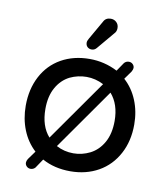

<svg xmlns="http://www.w3.org/2000/svg" viewBox="-83 -775 759 875"><g transform="rotate(10 297.0 -337.5)"><path d="M91.8 6.8Q91.8 -1 97.7 -10.7L126 -49.8Q86.9 -85.9 66.4 -137.2Q45.9 -188.5 45.9 -249Q45.9 -325.2 77.1 -384.8Q108.4 -444.3 165.5 -476.6Q222.7 -508.8 296.9 -508.8Q365.2 -508.8 425.8 -477.5L453.1 -517.6Q461.9 -527.3 474.6 -527.3Q485.4 -527.3 492.7 -520Q500 -512.7 500 -502.9Q500 -496.1 494.1 -485.4L466.8 -447.3Q505.9 -412.1 526.9 -360.8Q547.9 -309.6 547.9 -249Q547.9 -172.9 516.6 -114.3Q484.4 -53.7 427.2 -21.5Q370.1 10.7 296.9 10.7Q223.6 10.7 167 -20.5L138.7 21.5Q129.9 31.2 117.2 31.2Q106.4 31.2 99.1 23.9Q91.8 16.6 91.8 6.8ZM177.7 -124 376 -406.2Q337.9 -425.8 296.9 -425.8Q256.8 -425.8 219.7 -408.2Q181.6 -388.7 159.2 -348.6Q136.7 -308.6 136.7 -250Q136.7 -169.9 177.7 -124ZM296.9 -72.3Q336.9 -72.3 374 -90.8Q412.1 -110.4 434.6 -150.9Q457 -191.4 457 -250Q457 -327.1 416 -374L217.8 -91.8Q253.9 -72.3 296.9 -72.3ZM276.4 -599.6 326.2 -686.5Q335.9 -706.1 359.4 -706.1Q375 -706.1 385.7 -695.8Q396.5 -685.5 396.5 -668.9Q396.5 -653.3 386.7 -643.6L319.3 -563.5Q310.5 -552.7 296.9 -552.7Q285.2 -552.7 277.3 -560.1Q269.5 -567.4 269.5 -580.1Q269.5 -587.9 276.4 -599.6Z"/></g></svg>

Font: jf-openhuninn-2.0
Style: Regular
Weight: 400
Designer: [Kosugi Maru]
Designed by MOTOYA      

[Varela Round]
Joe Prince (Latin component); Avraham Cornfeld (Hebrew component)
Foundry: justfont CO.,LTD.
Version: 2.0